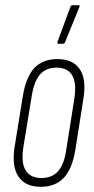

<svg xmlns="http://www.w3.org/2000/svg" viewBox="-20 -715 361 741"><path d="M137 6Q78 6 51.5 -33Q25 -72 36 -146L68 -343Q80 -418 112.5 -452.5Q145 -487 202 -487Q261 -487 287.5 -448.5Q314 -410 302 -335L271 -138Q259 -64 226.5 -29Q194 6 137 6ZM140 -28Q181 -28 204.5 -54.5Q228 -81 236 -139L267 -335Q276 -395 258.5 -424.5Q241 -454 198 -454Q157 -454 134 -427Q111 -400 102 -342L70 -146Q61 -87 79 -57.5Q97 -28 140 -28ZM205 -546Q202 -546 201.5 -548Q201 -550 202 -554L252 -689Q253 -692 255 -693.5Q257 -695 260 -695H283Q286 -695 287 -693Q288 -691 286 -687L231 -552Q229 -546 222 -546Z"/></svg>

Font: Sofia Sans Extra Condensed ExtraLight
Style: Italic
Weight: 250
Italic angle: -9°
Version: Version 4.100